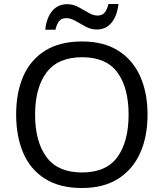

<svg xmlns="http://www.w3.org/2000/svg" viewBox="-20 -933 821 963"><path d="M720 -358Q720 -247 682.5 -164.5Q645 -82 572 -36Q499 10 391 10Q280 10 206.5 -36Q133 -82 97 -165Q61 -248 61 -359Q61 -469 97 -551Q133 -633 206.5 -679Q280 -725 392 -725Q499 -725 572 -679.5Q645 -634 682.5 -551.5Q720 -469 720 -358ZM156 -358Q156 -223 213 -145.5Q270 -68 391 -68Q513 -68 569 -145.5Q625 -223 625 -358Q625 -493 569 -569.5Q513 -646 392 -646Q271 -646 213.5 -569.5Q156 -493 156 -358ZM207 -784Q213 -843 241.5 -877.5Q270 -912 317 -912Q347 -912 373.5 -897.5Q400 -883 424 -869Q448 -855 469 -855Q492 -855 504.5 -869.5Q517 -884 524 -913H574Q568 -855 540 -820Q512 -785 465 -785Q437 -785 410.5 -799Q384 -813 359.5 -827.5Q335 -842 313 -842Q289 -842 277 -827.5Q265 -813 258 -784Z"/></svg>

Font: Noto IKEA Latin
Style: Regular
Weight: 400
Designer: Monotype Design Team
Foundry: Monotype Imaging Inc.
Version: Version 1.0